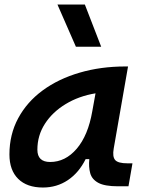

<svg xmlns="http://www.w3.org/2000/svg" viewBox="-20 -815 626 845"><path d="M168.9 10.3Q98.6 10.3 60.1 -27.8Q21.5 -65.9 21.5 -135.3Q21.5 -223.1 60.1 -294.7Q98.6 -366.2 167.7 -417Q236.8 -467.8 330.1 -495.1Q423.3 -522.5 532.2 -522.5H543.5L480.5 -161.6Q474.1 -125.5 486.8 -110.8Q499.5 -96.2 541 -96.2H563L545.4 4.9H499.5Q440.4 4.9 412.4 -10.5Q384.3 -25.9 377 -53Q369.6 -80.1 373 -114.7H356.9Q327.1 -54.7 278.6 -22.2Q230 10.3 168.9 10.3ZM200.7 -102.1Q267.6 -102.1 317.6 -160.4Q367.7 -218.8 386.2 -325.7L400.4 -404.3Q326.7 -392.1 268.8 -356.9Q210.9 -321.8 177.7 -270.3Q144.5 -218.8 144.5 -156.2Q144.5 -102.1 200.7 -102.1ZM314 -609.4 232.9 -794.9H353.5L425.3 -609.4Z"/></svg>

Font: Cascadia Code PL SemiBold
Style: Italic
Weight: 600
Italic angle: -10°
Monospace: yes
Designer: Aaron Bell
Foundry: Saja Typeworks
Version: Version 2404.023; ttfautohint (v1.8.4)